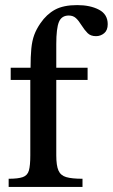

<svg xmlns="http://www.w3.org/2000/svg" viewBox="-20 -734 443 754"><path d="M304 0H14V-32Q51 -32 69.5 -38.5Q88 -45 93.5 -64.5Q99 -84 99 -124V-420H22V-468H100Q100 -512 103 -543Q106 -574 114.5 -597Q123 -620 139 -643Q163 -678 196 -696Q229 -714 283 -714Q334 -714 368.5 -696Q403 -678 403 -639Q403 -615 389 -603.5Q375 -592 357 -592Q336 -592 324 -604Q312 -616 300 -635Q289 -653 278 -663Q267 -673 250 -673Q222 -673 211.5 -648Q201 -623 201 -561V-468H324V-420H201V-124Q201 -84 209.5 -64.5Q218 -45 240 -38.5Q262 -32 304 -32Z"/></svg>

Font: STIX Two Text Medium
Style: Regular
Weight: 500
Designer: Ross Mills, John Hudson & Paul Hanslow, Tiro Typeworks Ltd; with prior portions MicroPress Inc., and Coen Hoffman.
Foundry: Tiro Typeworks Ltd
Version: Version 2.13 b171